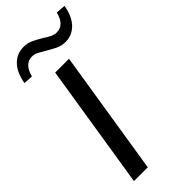

<svg xmlns="http://www.w3.org/2000/svg" viewBox="-291 -974 1022 1022"><g transform="rotate(-45 220.5 -462.5)"><path d="M43 0 155 -705H259L147 0ZM53 -778 0 -781Q11 -848 46 -884.5Q81 -921 133 -921Q163 -921 188.5 -908.5Q214 -896 237 -882Q257 -869 275 -859.5Q293 -850 312 -850Q369 -850 387 -925L441 -921Q430 -854 395 -817.5Q360 -781 309 -781Q279 -781 253 -794Q227 -807 204 -821Q184 -833 165.5 -843Q147 -853 128 -853Q72 -853 53 -778Z"/></g></svg>

Font: Mulish ExtraLight SemiBold
Style: Italic
Weight: 600
Italic angle: -9°
Version: Version 3.603